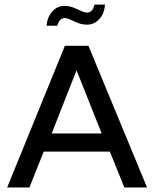

<svg xmlns="http://www.w3.org/2000/svg" viewBox="-20 -831 684 851"><path d="M11.7 0 267.6 -627.9H372.1L631.8 0H531.2L466.8 -159.2H173.8L110.4 0ZM209 -239.3H430.7L319.3 -519.5ZM186.5 -716.8Q189.5 -755.9 211.9 -780.3Q234.4 -804.7 263.7 -804.7Q287.1 -804.7 305.7 -797.4Q324.2 -790 339.4 -782.7Q354.5 -775.4 367.2 -775.4Q377 -775.4 385.3 -782.7Q393.6 -790 398.4 -810.5H445.3Q442.4 -769.5 419.4 -745.6Q396.5 -721.7 367.2 -721.7Q344.7 -721.7 326.2 -729Q307.6 -736.3 293 -743.7Q278.3 -751 265.6 -751Q255.9 -751 247.6 -743.2Q239.3 -735.4 233.4 -716.8Z"/></svg>

Font: Padauk Book
Style: Regular
Weight: 400
Designer: Debbi Hosken, Becca Hirsbrunner Spalinger
Foundry: SIL International
Version: Version 5.000